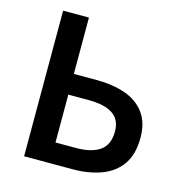

<svg xmlns="http://www.w3.org/2000/svg" viewBox="-99 -744 788 833"><g transform="rotate(15 295.0 -327.0)"><path d="M83 0V-654H199V-401H301Q374 -401 430 -381.5Q486 -362 518 -319Q550 -276 550 -208Q550 -133 518 -87.5Q486 -42 429.5 -21Q373 0 300 0ZM199 -93H291Q361 -93 398.5 -119.5Q436 -146 436 -206Q436 -258 399.5 -283Q363 -308 289 -308H199Z"/></g></svg>

Font: Source Sans 3 SemiBold
Style: Regular
Weight: 600
Designer: Paul D. Hunt
Foundry: Adobe
Version: Version 3.046;hotconv 1.0.118;makeotfexe 2.5.65603